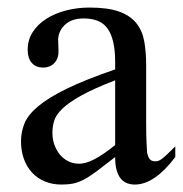

<svg xmlns="http://www.w3.org/2000/svg" viewBox="-20 -480 484 508"><path d="M443.8 -64.5Q388.7 8.3 336.9 8.3Q326.2 8.3 316.7 4.9Q307.1 1.5 300 -6.8Q293 -15.1 288.8 -29.1Q284.7 -43 284.7 -64.5Q255.4 -41.5 236.1 -27.1Q216.8 -12.7 201.9 -4.9Q187 2.9 173.6 5.6Q160.2 8.3 142.6 8.3Q118.7 8.3 99.1 0.2Q79.6 -7.8 65.4 -22.7Q51.3 -37.6 43.5 -58.8Q35.6 -80.1 35.6 -106Q35.6 -130.9 44.7 -153.3Q53.7 -175.8 80.6 -198.5Q107.4 -221.2 156.2 -245.1Q205.1 -269 284.7 -296.4V-314.9Q284.7 -347.2 279.5 -369.1Q274.4 -391.1 264.2 -405Q253.9 -418.9 238.3 -425Q222.7 -431.2 201.2 -431.2Q170.4 -431.2 152.8 -415.3Q135.3 -399.4 133.8 -376.5L134.8 -347.2Q135.7 -326.2 124.3 -313.7Q112.8 -301.3 94.2 -301.3Q74.7 -301.3 64 -313.7Q53.2 -326.2 53.2 -348.1Q53.2 -374.5 66.7 -395.3Q80.1 -416 102.8 -430.4Q125.5 -444.8 155 -452.4Q184.6 -460 216.8 -460Q265.1 -460 294.7 -449.5Q324.2 -439 340.3 -419.2Q356.4 -399.4 361.6 -371.1Q366.7 -342.8 366.7 -307.6V-155.3Q366.7 -124 367.7 -104Q368.7 -84 369.1 -77.1Q371.6 -64 376.5 -58.6Q381.3 -53.2 390.6 -53.2Q395 -53.2 398.9 -54.4Q402.8 -55.7 408.2 -59.6Q413.6 -63.5 421.9 -71.3Q430.2 -79.1 443.8 -92.8ZM284.7 -267.6Q228 -245.6 195.1 -227.3Q162.1 -209 145 -192.4Q127.9 -175.8 123.3 -160.4Q118.7 -145 118.7 -128.9Q118.7 -111.3 124 -96.7Q129.4 -82 138.4 -71Q147.5 -60.1 159.9 -53.7Q172.4 -47.4 186.5 -46.9Q205.6 -45.9 229.7 -58.6Q253.9 -71.3 284.7 -96.2Z"/></svg>

Font: Doulos SIL Afr
Style: Regular
Weight: 400
Designer: Walt Agee, Victor Gaultney, Peter Martin, Debbi Hosken, Becca Hirsbrunner
Foundry: SIL International
Version: Version 5.000